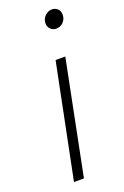

<svg xmlns="http://www.w3.org/2000/svg" viewBox="-134 -718 493 762"><g transform="rotate(-20 112.5 -337.0)"><path d="M40 0 137 -480H178L82 0ZM183 -596Q169 -596 159 -605.5Q149 -615 149 -629Q149 -649 162.5 -661.5Q176 -674 191 -674Q205 -674 215 -665Q225 -656 225 -640Q225 -621 212.5 -608.5Q200 -596 183 -596Z"/></g></svg>

Font: Source Sans 3 Light
Style: Italic
Weight: 300
Italic angle: -11°
Designer: Paul D. Hunt
Foundry: Adobe
Version: Version 3.046;hotconv 1.0.118;makeotfexe 2.5.65603